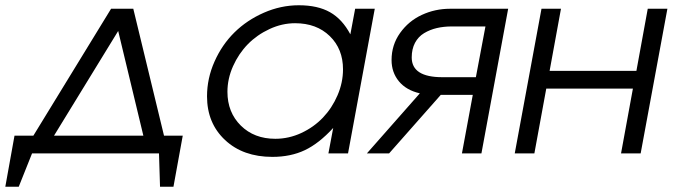

<svg xmlns="http://www.w3.org/2000/svg" viewBox="-26 -580 2543 726"><path d="M-5.9 126 28.8 -66.9H100.1L394 -546.9H478L594.2 -66.9H665L629.9 126H579.1L575.2 0H95.2L44.9 126ZM178.2 -66.9H516.1L420.9 -462.9Z M1215.8 0 1233.9 -96.2Q1180.2 -37.6 1126.7 -12.2Q1073.2 13.2 1003.9 13.2Q893.1 13.2 825 -50.5Q756.8 -114.3 756.8 -215.8Q756.8 -283.7 785.2 -347.4Q813.5 -411.1 860.6 -457.5Q907.7 -503.9 971.9 -532Q1036.1 -560.1 1104 -560.1Q1175.3 -560.1 1221.7 -533.9Q1268.1 -507.8 1298.8 -450.2L1316.9 -546.9H1391.1L1290 0ZM834 -232.9Q834 -155.3 884.5 -105.2Q935.1 -55.2 1015.1 -55.2Q1065.9 -55.2 1113.3 -77.1Q1160.6 -99.1 1195.1 -135.3Q1229.5 -171.4 1250.2 -219.5Q1271 -267.6 1271 -317.9Q1271 -395 1220.9 -443.6Q1170.9 -492.2 1089.8 -492.2Q1040.5 -492.2 993.2 -470.2Q945.8 -448.2 911.1 -412.8Q876.5 -377.4 855.2 -329.8Q834 -282.2 834 -232.9Z M1773.4 -288.1 1809.6 -480H1682.6Q1651.9 -480 1625.7 -473.9Q1599.6 -467.8 1577.6 -454.6Q1555.7 -441.4 1543.2 -418Q1530.8 -394.5 1530.8 -362.8Q1530.8 -288.1 1646.5 -288.1ZM1361.3 0 1561.5 -227.1Q1510.3 -238.8 1482.4 -272.5Q1454.6 -306.2 1454.6 -353Q1454.6 -410.2 1486.8 -455.3Q1519 -500.5 1569.1 -523.7Q1619.1 -546.9 1675.8 -546.9H1895.5L1794.4 0H1720.7L1761.7 -221.2H1640.6L1445.3 0Z M1920.4 0 2021.5 -546.9H2095.2L2052.2 -312H2380.4L2423.3 -546.9H2497.6L2396.5 0H2322.3L2367.2 -245.1H2039.6L1994.6 0Z"/></svg>

Font: Involve
Style: Italic
Weight: 400
Italic angle: -10.5°
Designer: Stefan Peev
Foundry: Context Ltd.
Version: Version 1.001